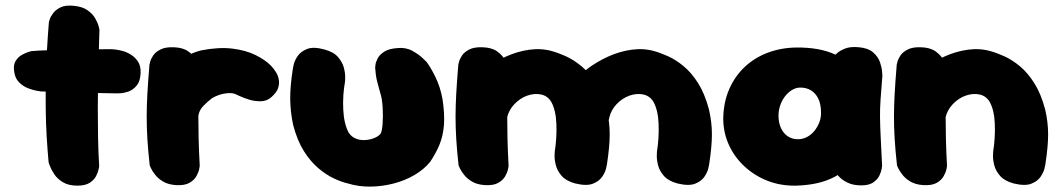

<svg xmlns="http://www.w3.org/2000/svg" viewBox="-20 -671 3844 695"><path d="M260 1Q228 1 207.5 -11.5Q187 -24 176 -41Q165 -58 160.5 -70.5Q156 -83 156 -83Q152 -126 149 -175.5Q146 -225 145.5 -277.5Q145 -330 146 -383.5Q147 -437 150 -489.5Q153 -542 157 -591Q157 -591 160 -601Q163 -611 172.5 -623.5Q182 -636 199.5 -644.5Q217 -653 247 -650Q279 -647 297.5 -633.5Q316 -620 325 -604Q334 -588 337 -576Q340 -564 340 -564Q339 -526 337.5 -479.5Q336 -433 335 -382Q334 -331 334 -277.5Q334 -224 335 -171Q336 -118 339 -69Q339 -69 337 -58.5Q335 -48 328 -34Q321 -20 305 -9.5Q289 1 260 1ZM403 -333Q324 -334 254 -336.5Q184 -339 129 -340Q129 -340 115.5 -342Q102 -344 83 -351Q64 -358 49 -373Q34 -388 31 -414Q28 -437 37 -451Q46 -465 59.5 -472.5Q73 -480 83.5 -483Q94 -486 94 -486Q102 -487 124 -488Q146 -489 177 -490Q208 -491 244 -491.5Q280 -492 316 -492.5Q352 -493 384 -493Q384 -493 395 -492Q406 -491 422 -487Q438 -483 453.5 -473.5Q469 -464 479.5 -448Q490 -432 489 -407Q488 -377 474.5 -361Q461 -345 444.5 -339.5Q428 -334 415.5 -333.5Q403 -333 403 -333Z M603 -40Q578 -38 564.5 -54.5Q551 -71 545.5 -93.5Q540 -116 539 -133.5Q538 -151 538 -151Q530 -184 527.5 -203Q525 -222 526 -232.5Q527 -243 528.5 -250Q530 -257 530 -266Q534 -325 559 -371.5Q584 -418 624 -448Q664 -478 710 -489Q773 -501 821.5 -495Q870 -489 904.5 -472Q939 -455 959 -435Q959 -435 965 -428.5Q971 -422 978.5 -410.5Q986 -399 989 -384Q992 -369 987 -353Q982 -337 963 -320Q947 -305 924.5 -304.5Q902 -304 881.5 -310.5Q861 -317 847 -323.5Q833 -330 833 -330Q821 -336 797 -333Q773 -330 748 -316Q731 -303 716 -287.5Q701 -272 698 -252Q696 -231 694 -212Q692 -193 691 -175Q690 -157 690 -137Q690 -117 691 -93Q691 -93 684 -81Q677 -69 658 -56.5Q639 -44 603 -40ZM616 -1Q589 -3 571 -13.5Q553 -24 542 -38Q531 -52 526.5 -62Q522 -72 522 -72Q516 -126 513.5 -168Q511 -210 511 -248.5Q511 -287 513.5 -332Q516 -377 521 -437Q521 -437 523.5 -447Q526 -457 534 -469.5Q542 -482 560 -491.5Q578 -501 608 -500Q641 -499 660 -486Q679 -473 688.5 -456.5Q698 -440 701 -427.5Q704 -415 704 -415Q701 -367 699.5 -328Q698 -289 698 -251Q698 -213 699 -169.5Q700 -126 703 -70Q703 -70 701 -59Q699 -48 691 -33.5Q683 -19 665.5 -9Q648 1 616 -1Z M1239 -7Q1217 -12 1189 -25Q1161 -38 1132.5 -62Q1104 -86 1080 -124Q1056 -162 1041 -219Q1031 -267 1030.5 -312Q1030 -357 1040 -422Q1040 -422 1043 -436.5Q1046 -451 1057 -467.5Q1068 -484 1091 -493.5Q1114 -503 1154 -492Q1188 -483 1204 -464Q1220 -445 1225 -425Q1230 -405 1229.5 -390.5Q1229 -376 1229 -376Q1220 -326 1222.5 -274.5Q1225 -223 1242 -191Q1252 -176 1267.5 -169.5Q1283 -163 1301 -164Q1319 -165 1334 -171Q1349 -177 1357 -186Q1363 -195 1365 -223.5Q1367 -252 1365 -284Q1363 -316 1356 -336Q1350 -358 1346 -373Q1342 -388 1340.5 -400.5Q1339 -413 1338 -426Q1338 -426 1339 -436Q1340 -446 1347 -459.5Q1354 -473 1371 -484Q1388 -495 1419 -497Q1449 -500 1472.5 -487Q1496 -474 1510 -460.5Q1524 -447 1524 -447Q1538 -429 1556 -392.5Q1574 -356 1582 -311Q1590 -257 1587 -218.5Q1584 -180 1571.5 -149Q1559 -118 1537 -85Q1514 -57 1479.5 -37Q1445 -17 1404 -6.5Q1363 4 1320.5 4.5Q1278 5 1239 -7Z M2062 -7Q2029 -16 2013 -34.5Q1997 -53 1992 -73Q1987 -93 1987.5 -107.5Q1988 -122 1988 -122Q1996 -172 1994 -222.5Q1992 -273 1975 -303Q1962 -324 1938.5 -329Q1915 -334 1889 -325Q1863 -316 1842 -294Q1822 -273 1815.5 -245.5Q1809 -218 1809 -192Q1809 -166 1807 -150Q1806 -129 1805.5 -119Q1805 -109 1805.5 -103Q1806 -97 1804 -86Q1804 -86 1803.5 -77.5Q1803 -69 1798 -57.5Q1793 -46 1779 -37Q1765 -28 1737 -26Q1715 -25 1697.5 -37.5Q1680 -50 1670 -62.5Q1660 -75 1660 -75Q1651 -87 1649 -99.5Q1647 -112 1647.5 -131.5Q1648 -151 1646 -183Q1640 -223 1639 -248Q1638 -273 1641.5 -291Q1645 -309 1654 -326.5Q1663 -344 1679 -368Q1702 -396 1736.5 -422Q1771 -448 1812 -466.5Q1853 -485 1896 -491Q1939 -497 1978 -486Q2000 -480 2028 -467.5Q2056 -455 2084.5 -431.5Q2113 -408 2137 -370Q2161 -332 2176 -276Q2187 -229 2187 -185Q2187 -141 2177 -76Q2177 -76 2174 -62Q2171 -48 2160 -31.5Q2149 -15 2126 -6Q2103 3 2062 -7ZM1734 -1Q1707 -3 1689 -13.5Q1671 -24 1660 -38Q1649 -52 1644.5 -62Q1640 -72 1640 -72Q1634 -126 1631.5 -168Q1629 -210 1629 -248.5Q1629 -287 1631.5 -332Q1634 -377 1639 -437Q1639 -437 1641.5 -447Q1644 -457 1652 -469.5Q1660 -482 1678 -491.5Q1696 -501 1726 -500Q1759 -499 1778 -486Q1797 -473 1806.5 -456.5Q1816 -440 1819 -427.5Q1822 -415 1822 -415Q1819 -367 1817.5 -328Q1816 -289 1816 -251Q1816 -213 1817 -169.5Q1818 -126 1821 -70Q1821 -70 1819 -59Q1817 -48 1809 -33.5Q1801 -19 1783.5 -9Q1766 1 1734 -1ZM2432 -7Q2399 -16 2383 -34.5Q2367 -53 2362 -73Q2357 -93 2357.5 -107.5Q2358 -122 2358 -122Q2366 -172 2364 -222.5Q2362 -273 2345 -303Q2332 -324 2308.5 -329Q2285 -334 2259 -325Q2233 -316 2212 -294Q2192 -273 2185.5 -245.5Q2179 -218 2179 -192Q2179 -166 2177 -150Q2176 -129 2176 -119Q2176 -109 2176 -103Q2176 -97 2174 -86Q2174 -86 2173.5 -77.5Q2173 -69 2168 -57.5Q2163 -46 2149 -37Q2135 -28 2107 -26Q2085 -25 2067.5 -37.5Q2050 -50 2040 -62.5Q2030 -75 2030 -75Q2021 -87 2019 -99.5Q2017 -112 2017.5 -131.5Q2018 -151 2016 -183Q2010 -223 2009 -248Q2008 -273 2011.5 -291Q2015 -309 2024 -326.5Q2033 -344 2049 -368Q2072 -396 2106.5 -422Q2141 -448 2182 -466.5Q2223 -485 2266 -491Q2309 -497 2348 -486Q2370 -480 2398 -467.5Q2426 -455 2454.5 -431.5Q2483 -408 2507 -370Q2531 -332 2546 -276Q2557 -229 2557 -185Q2557 -141 2547 -76Q2547 -76 2544 -62Q2541 -48 2530 -31.5Q2519 -15 2496 -6Q2473 3 2432 -7Z M2861 1Q2806 2 2758.5 -16.5Q2711 -35 2674.5 -69Q2638 -103 2618 -147.5Q2598 -192 2598 -242Q2599 -301 2619.5 -348Q2640 -395 2675.5 -428.5Q2711 -462 2758.5 -480Q2806 -498 2861 -499Q2947 -500 3003.5 -473.5Q3060 -447 3088 -391.5Q3116 -336 3116 -250Q3116 -200 3102.5 -155.5Q3089 -111 3059.5 -76.5Q3030 -42 2981 -21.5Q2932 -1 2861 1ZM2868 -167Q2885 -167 2900 -174.5Q2915 -182 2926.5 -195.5Q2938 -209 2945 -226Q2952 -243 2952 -262Q2952 -294 2942 -314Q2932 -334 2915.5 -344Q2899 -354 2877 -354Q2861 -354 2846.5 -345Q2832 -336 2821 -321.5Q2810 -307 2804 -289Q2798 -271 2798 -252Q2798 -228 2806.5 -208.5Q2815 -189 2831 -178Q2847 -167 2868 -167ZM3098 0Q3069 0 3050 -9Q3031 -18 3022 -27Q3013 -36 3013 -36Q3006 -109 3000 -177.5Q2994 -246 2994 -318Q2994 -390 3001 -470Q3001 -470 3010 -478.5Q3019 -487 3038.5 -495Q3058 -503 3089 -500Q3123 -497 3141 -481Q3159 -465 3165.5 -445.5Q3172 -426 3173 -411.5Q3174 -397 3174 -397Q3170 -346 3167.5 -311.5Q3165 -277 3165.5 -245Q3166 -213 3168 -173Q3170 -133 3173 -71Q3173 -71 3171.5 -60.5Q3170 -50 3163.5 -36Q3157 -22 3141.5 -11Q3126 0 3098 0Z M3649 -7Q3616 -16 3600 -34.5Q3584 -53 3579 -73Q3574 -93 3574.5 -107.5Q3575 -122 3575 -122Q3583 -172 3581 -222.5Q3579 -273 3562 -303Q3549 -324 3525.5 -329Q3502 -334 3476 -325Q3450 -316 3429 -294Q3409 -273 3402.5 -245.5Q3396 -218 3396 -192Q3396 -166 3394 -150Q3393 -129 3392.5 -119Q3392 -109 3392.5 -103Q3393 -97 3391 -86Q3391 -86 3390.5 -77.5Q3390 -69 3385 -57.5Q3380 -46 3366 -37Q3352 -28 3324 -26Q3302 -25 3284.5 -37.5Q3267 -50 3257 -62.5Q3247 -75 3247 -75Q3238 -87 3236 -99.5Q3234 -112 3234.5 -131.5Q3235 -151 3233 -183Q3227 -223 3226 -248Q3225 -273 3228.5 -291Q3232 -309 3241 -326.5Q3250 -344 3266 -368Q3289 -396 3323.5 -422Q3358 -448 3399 -466.5Q3440 -485 3483 -491Q3526 -497 3565 -486Q3587 -480 3615 -467.5Q3643 -455 3671.5 -431.5Q3700 -408 3724 -370Q3748 -332 3763 -276Q3774 -229 3774 -185Q3774 -141 3764 -76Q3764 -76 3761 -62Q3758 -48 3747 -31.5Q3736 -15 3713 -6Q3690 3 3649 -7ZM3321 -1Q3294 -3 3276 -13.5Q3258 -24 3247 -38Q3236 -52 3231.5 -62Q3227 -72 3227 -72Q3221 -126 3218.5 -168Q3216 -210 3216 -248.5Q3216 -287 3218.5 -332Q3221 -377 3226 -437Q3226 -437 3228.5 -447Q3231 -457 3239 -469.5Q3247 -482 3265 -491.5Q3283 -501 3313 -500Q3346 -499 3365 -486Q3384 -473 3393.5 -456.5Q3403 -440 3406 -427.5Q3409 -415 3409 -415Q3406 -367 3404.5 -328Q3403 -289 3403 -251Q3403 -213 3404 -169.5Q3405 -126 3408 -70Q3408 -70 3406 -59Q3404 -48 3396 -33.5Q3388 -19 3370.5 -9Q3353 1 3321 -1Z"/></svg>

Font: Sour Gummy Black
Style: Regular
Weight: 900
Version: Version 1.000